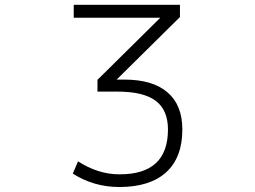

<svg xmlns="http://www.w3.org/2000/svg" viewBox="-20 -751 1040 782"><path d="M664.1 -223.6Q664.1 -302.7 614.3 -340.3Q564.5 -377.9 458 -377.9H377V-425.8L632.8 -678.7H280.3V-731.4H712.9V-681.6L455.1 -426.8H487.3Q601.6 -426.8 662.1 -375Q722.7 -323.2 722.7 -223.6Q722.7 -109.4 656.7 -49.3Q590.8 10.7 465.8 10.7Q362.3 10.7 276.4 -43.9L297.9 -93.8Q379.9 -41 465.8 -41Q664.1 -40 664.1 -223.6Z"/></svg>

Font: GenEi Gothic M Light
Style: Regular
Weight: 300
Designer: o_tamon (Modified); [Source Han Sans]
Ryoko NISHIZUKA  (kana & ideographs); Paul D. Hunt (Latin, Greek & Cyrillic); Wenl
Version: Version 1.1a;Original Version 1.004